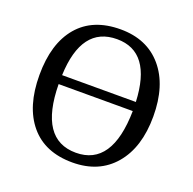

<svg xmlns="http://www.w3.org/2000/svg" viewBox="-129 -855 1000 996"><g transform="rotate(20 371.0 -357.5)"><path d="M371.1 9.8Q219.2 9.8 137.7 -87.6Q56.2 -185.1 56.2 -358.9Q56.2 -533.2 137.9 -629.2Q219.7 -725.1 372.1 -725.1Q518.1 -725.1 601.6 -627.2Q685.1 -529.3 685.1 -357.9Q685.1 -187 601.3 -88.6Q517.6 9.8 371.1 9.8ZM167 -397.9H574.2Q562 -670.9 372.1 -670.9Q177.2 -670.9 167 -397.9ZM575.2 -348.1H166Q169.4 -43.9 371.1 -43.9Q570.3 -43.9 575.2 -348.1Z"/></g></svg>

Font: Droid Serif
Style: Regular
Weight: 400
Designer: Monotype Design team
Foundry: Monotype Imaging Inc.
Version: Version 1.03